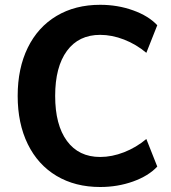

<svg xmlns="http://www.w3.org/2000/svg" viewBox="-20 -749 696 780"><path d="M387 10.7Q285.4 10.7 209.6 -34.5Q133.8 -79.8 92.8 -163.6Q51.8 -247.3 51.8 -359.4Q51.8 -471.4 92.8 -555.2Q133.8 -638.9 209.6 -684.2Q285.4 -729.5 387 -729.5Q458 -729.5 520.6 -707Q583.3 -684.6 618.9 -646.5L574.5 -534.4Q533.2 -569.1 483.9 -588.3Q434.6 -607.4 387 -607.4Q299.8 -607.4 252 -542.4Q204.1 -477.3 204.1 -359.4Q204.1 -241.5 252 -176.4Q299.8 -111.3 387 -111.3Q434.6 -111.3 483.9 -130.5Q533.2 -149.7 574.5 -184.3L618.9 -72.3Q583.3 -34.2 520.6 -11.7Q458 10.7 387 10.7Z"/></svg>

Font: Min Sans VF VF
Style: Regular
Weight: 400
Designer: Jinseong-Kim, NotoSansCJK, Nunito
Foundry: Jinseong-Kim
Version: Version 1.420;Glyphs 3.1.2 (3151)